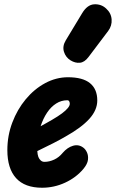

<svg xmlns="http://www.w3.org/2000/svg" viewBox="-20 -872 544 901"><path d="M177.5 9Q96.5 9 55.5 -36Q14.5 -81 14.5 -167.5Q14.5 -235.5 37.8 -297Q61 -358.5 101 -406.5Q141 -454.5 192.2 -482Q243.5 -509.5 299 -509.5Q368 -509.5 402.2 -481.8Q436.5 -454 436.5 -400.5Q436.5 -378 427.2 -356.5Q418 -335 399.2 -314.2Q380.5 -293.5 352.5 -272.8Q324.5 -252 287 -231Q264 -217.5 229.5 -199.8Q195 -182 155 -163Q155.5 -154.5 156.8 -147.8Q158 -141 160 -135.5Q164 -125.5 171.2 -119Q178.5 -112.5 188.5 -112.5Q211.5 -112.5 234.2 -123Q257 -133.5 274 -154.5Q296.5 -180.5 322.8 -188Q349 -195.5 370.5 -179.5Q381 -172 388 -157Q395 -142 392.8 -122.2Q390.5 -102.5 371.5 -79.5Q337 -38.5 285.5 -14.8Q234 9 177.5 9ZM170.5 -279.5Q184.5 -287 198 -294.8Q211.5 -302.5 225.5 -310.5Q253 -326.5 271 -340Q289 -353.5 298.2 -364.8Q307.5 -376 307.5 -385Q307.5 -391.5 304.8 -396.5Q302 -401.5 295.5 -401.5Q267.5 -401.5 243.5 -386.2Q219.5 -371 201 -343.5Q182.5 -316 170.5 -279.5ZM311.5 -588.5Q288.5 -602.5 280.2 -628.8Q272 -655 288.5 -682.5L365.5 -810Q389.5 -850 422.2 -851.8Q455 -853.5 478 -832Q501.5 -811 503.8 -781Q506 -751 487.5 -726.5L395 -604Q376.5 -579.5 354.8 -577.5Q333 -575.5 311.5 -588.5Z"/></svg>

Font: Edu AU VIC WA NT Pre
Style: Bold
Weight: 700
Designer: Tina and Corey Anderson, Eben Sorkin, Mirko Velimirovic
Foundry: Google for Education
Version: Version 1.001